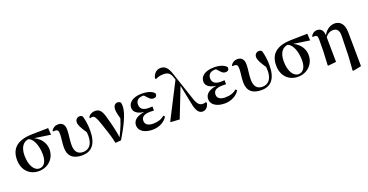

<svg xmlns="http://www.w3.org/2000/svg" viewBox="-38 -1748 5543 2894"><g transform="rotate(-20 2733.5 -301.5)"><path d="M294.5 16.2C445.4 16.2 555.4 -94.8 555.4 -235.7C555.4 -390.9 424.9 -483.1 304.9 -504.5L283.2 -495.5C384 -489 434.7 -337.8 434.7 -199.6C434.7 -85.8 389.9 -18.7 314.2 -18.7C238.1 -18.7 168.9 -111 168.9 -277.8C168.9 -406.4 221.1 -494 336.9 -493.5L363.8 -480.3L651.7 -437.5L645.6 -546.6L382.5 -541.4C140.1 -535.7 40.2 -431.5 40.2 -257.1C40.2 -85.5 151.1 16.2 294.5 16.2Z M988.5 16.2C1142 16.2 1228.6 -79.3 1228.6 -297.8C1228.6 -384.6 1216.8 -463.5 1196.6 -531.4C1185.2 -545 1171.3 -551.9 1150.3 -551.9C1112 -551.9 1080.2 -524 1080.2 -479.1C1080.2 -436.7 1105.3 -383.8 1183.9 -270.9L1181.8 -361.2L1162.4 -362.1C1170.2 -318.4 1175.4 -268.8 1175.4 -228.2C1175.4 -88.2 1109.4 -26.4 1019.1 -26.4C928.8 -26.4 889.2 -88.4 889.2 -185.4C889.2 -272.4 907.5 -350.4 907.5 -425.8C907.5 -502.9 873.6 -548.2 802.5 -548.2C755.1 -548.2 722.4 -528.6 694.8 -486.5L701.3 -471.5C709.3 -474.2 718.1 -474.5 727.7 -474.5C770.9 -474.5 783.9 -456.5 783.9 -397.3C783.9 -336.4 767.9 -267 767.9 -186.6C767.9 -48.8 848.1 16.2 988.5 16.2Z M1523.4 10.4 1614.4 2.8C1707.8 -152.1 1814.8 -348.3 1814.8 -471.2C1814.8 -495.9 1813.8 -510.9 1808.6 -530.7C1794.6 -545.7 1781.7 -552.7 1760 -552.7C1714.2 -552.7 1689.3 -515.4 1689.3 -462C1689.3 -421.2 1706 -354.8 1733.2 -256.3L1743.6 -415.3C1716 -271.3 1670.4 -169.7 1602.6 -33.3L1595.1 -18.2H1613.2C1599.8 -143.1 1568.7 -263.1 1540.2 -362.4C1507.6 -502.7 1469.7 -547.7 1395.9 -547.7C1350.2 -547.7 1304.8 -525.9 1283.2 -484.7L1291.9 -469.1C1301.9 -474.1 1313.5 -477.1 1327.3 -477.1C1364.6 -477.1 1386.7 -435.8 1423.4 -325.6C1457.3 -225.6 1497.5 -117 1523.4 10.4Z M2119.9 16.2C2228 16.2 2316.7 -35.3 2360.3 -106.5L2342.2 -127.9C2291.6 -87 2236.9 -67.3 2157.1 -67.3C2069.9 -67.3 2031.1 -104.3 2031.1 -156.2C2031.1 -211.8 2065.1 -251.6 2178.3 -251.6C2190.5 -251.6 2203.1 -251.6 2234.4 -249.8V-314.4C2209 -312.4 2192.5 -312.4 2173.1 -312.4C2075.9 -312.4 2038.6 -355.3 2038.6 -416.3C2038.6 -477.1 2081.4 -514.7 2150.4 -514.7C2174.4 -514.7 2197.5 -513.2 2233.7 -509.1L2211.5 -534.8L2150.2 -533.9L2213.2 -466.1C2248.4 -426.7 2268.4 -422.9 2297.1 -422.9C2330.3 -422.9 2349.5 -444 2347.7 -479.2C2320.7 -527.4 2235.9 -551.9 2148 -551.9C1997.1 -551.9 1925.6 -483.1 1925.6 -404.7C1925.6 -333.8 1988.5 -279.8 2141.4 -274.3V-283.1C1964.7 -274.9 1903.4 -205.9 1903.4 -130.8C1903.4 -37.8 1996.1 16.2 2119.9 16.2Z M2412.6 1 2553.6 9.5 2744.9 -478.8 2707.3 -592.9 2407.2 -6.7ZM2922.3 16.2C2972.2 16.2 3011.1 -21.9 3023.6 -83.9L3014.4 -100.7C3000.1 -94.9 2978.6 -91.9 2963.7 -91.9C2915.4 -91.9 2879.1 -119 2847.4 -214.5L2696.2 -666.6C2660.8 -775.3 2616.9 -819 2545.9 -819C2477.8 -819 2429.7 -769 2415.4 -701L2425.9 -684C2454.8 -700.3 2496.4 -715.2 2550.6 -715.2C2617.3 -715.2 2657.6 -697.3 2682.1 -624.8L2733.6 -476.9L2735.9 -475.3L2802.1 -150.9C2826.7 -18.2 2871.3 16.2 2922.3 16.2Z M3276.9 16.2C3385 16.2 3473.7 -35.3 3517.3 -106.5L3499.2 -127.9C3448.6 -87 3393.9 -67.3 3314.1 -67.3C3226.9 -67.3 3188.1 -104.3 3188.1 -156.2C3188.1 -211.8 3222.1 -251.6 3335.3 -251.6C3347.5 -251.6 3360.1 -251.6 3391.4 -249.8V-314.4C3366 -312.4 3349.5 -312.4 3330.1 -312.4C3232.9 -312.4 3195.6 -355.3 3195.6 -416.3C3195.6 -477.1 3238.4 -514.7 3307.4 -514.7C3331.4 -514.7 3354.5 -513.2 3390.7 -509.1L3368.5 -534.8L3307.2 -533.9L3370.2 -466.1C3405.4 -426.7 3425.4 -422.9 3454.1 -422.9C3487.3 -422.9 3506.5 -444 3504.7 -479.2C3477.7 -527.4 3392.9 -551.9 3305 -551.9C3154.1 -551.9 3082.6 -483.1 3082.6 -404.7C3082.6 -333.8 3145.5 -279.8 3298.4 -274.3V-283.1C3121.7 -274.9 3060.4 -205.9 3060.4 -130.8C3060.4 -37.8 3153.1 16.2 3276.9 16.2Z M3864.5 16.2C4018 16.2 4104.6 -79.3 4104.6 -297.8C4104.6 -384.6 4092.8 -463.5 4072.6 -531.4C4061.2 -545 4047.3 -551.9 4026.3 -551.9C3988 -551.9 3956.2 -524 3956.2 -479.1C3956.2 -436.7 3981.3 -383.8 4059.9 -270.9L4057.8 -361.2L4038.4 -362.1C4046.2 -318.4 4051.4 -268.8 4051.4 -228.2C4051.4 -88.2 3985.4 -26.4 3895.1 -26.4C3804.8 -26.4 3765.2 -88.4 3765.2 -185.4C3765.2 -272.4 3783.5 -350.4 3783.5 -425.8C3783.5 -502.9 3749.6 -548.2 3678.5 -548.2C3631.1 -548.2 3598.4 -528.6 3570.8 -486.5L3577.3 -471.5C3585.3 -474.2 3594.1 -474.5 3603.7 -474.5C3646.9 -474.5 3659.9 -456.5 3659.9 -397.3C3659.9 -336.4 3643.9 -267 3643.9 -186.6C3643.9 -48.8 3724.1 16.2 3864.5 16.2Z M4451.5 16.2C4602.4 16.2 4712.4 -94.8 4712.4 -235.7C4712.4 -390.9 4581.9 -483.1 4461.9 -504.5L4440.2 -495.5C4541 -489 4591.7 -337.8 4591.7 -199.6C4591.7 -85.8 4546.9 -18.7 4471.2 -18.7C4395.1 -18.7 4325.9 -111 4325.9 -277.8C4325.9 -406.4 4378.1 -494 4493.9 -493.5L4520.8 -480.3L4808.7 -437.5L4802.6 -546.6L4539.5 -541.4C4297.1 -535.7 4197.2 -431.5 4197.2 -257.1C4197.2 -85.5 4308.1 16.2 4451.5 16.2Z M4928.4 7.1 4936.7 13.6 5064.7 0 5059.5 -407.7V-411.7C5057.7 -513.9 5016.9 -548.2 4956.5 -548.2C4910.1 -548.2 4876.5 -520.1 4857.9 -487.3L4864.2 -471.5C4874.7 -474.2 4883.2 -474.5 4893.5 -474.5C4926.9 -474.5 4940.9 -459.4 4940.9 -404.9L4939.3 -218.7ZM5254.4 209.7 5263.4 215.7 5396 189.3 5390.3 -352.9C5389.3 -508.8 5310 -551.9 5238.6 -551.9C5170.5 -551.9 5082 -503.8 5043.6 -393.2H5040.8L5051.6 -384.4C5084.2 -440.4 5137.7 -466.1 5181.6 -466.1C5240.2 -466.1 5281.6 -436.8 5278.2 -332.9L5270.4 -18.9Z"/></g></svg>

Font: Source Han Serif TW VF
Style: Regular
Weight: 250
Designer: Ryoko NISHIZUKA 西塚涼子 (kana & ideographs); Frank Grießhammer (Latin, Greek & Cyrillic); Wenlong ZHANG 张文龙 (bopomofo); San
Foundry: Adobe
Version: Version 2.002;hotconv 1.1.0;makeotfexe 2.6.0